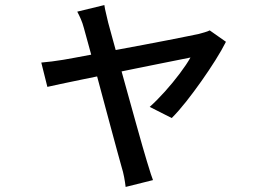

<svg xmlns="http://www.w3.org/2000/svg" viewBox="-20 -642 1040 758"><path d="M392 -622Q394 -607 398.5 -589.5Q403 -572 407 -553Q414 -528 426 -483.5Q438 -439 453.5 -383.5Q469 -328 485 -270Q501 -212 516 -158.5Q531 -105 542.5 -64.5Q554 -24 560 -5Q563 4 567 17.5Q571 31 575.5 45Q580 59 584 69L476 96Q474 78 470 57Q466 36 460 17Q454 -3 443 -44.5Q432 -86 417 -140.5Q402 -195 386.5 -254Q371 -313 356 -368Q341 -423 329 -466.5Q317 -510 311 -532Q306 -551 299 -567Q292 -583 285 -596ZM872 -477Q856 -445 830.5 -404.5Q805 -364 775 -321.5Q745 -279 715 -241Q685 -203 658 -176L571 -220Q600 -246 631 -280.5Q662 -315 689.5 -351.5Q717 -388 732 -415Q722 -413 690 -406.5Q658 -400 612.5 -391Q567 -382 513.5 -371Q460 -360 406 -349Q352 -338 303.5 -328Q255 -318 219.5 -310.5Q184 -303 167 -299L143 -395Q165 -397 185.5 -399.5Q206 -402 230 -406Q241 -408 272 -413.5Q303 -419 347 -427.5Q391 -436 442 -445.5Q493 -455 544 -464.5Q595 -474 640.5 -483Q686 -492 718.5 -498.5Q751 -505 765 -508Q776 -511 788 -514.5Q800 -518 808 -522Z"/></svg>

Font: Noto Sans KR Medium
Style: Regular
Weight: 500
Designer: Ryoko NISHIZUKA  (kana, bopomofo & ideographs); Paul D. Hunt (Latin, Greek & Cyrillic); Sandoll Communications , Soo-you
Foundry: Adobe
Version: Version 2.004-H2;hotconv 1.0.118;makeotfexe 2.5.65603